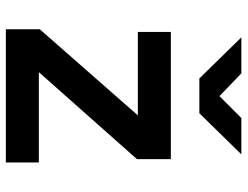

<svg xmlns="http://www.w3.org/2000/svg" viewBox="-112 -712 825 640"><g transform="rotate(90 300.0 -392.5)"><path d="M78 0V-113L365 -440H87V-550H511V-437L221 -110H522V0ZM242 -645 105 -785H225L301 -712L374 -785H495L358 -645Z"/></g></svg>

Font: NKDuy Mono
Style: Bold
Weight: 700
Monospace: yes
Designer: NKDuy
Foundry: NKDuy
Version: Version 2.251; ttfautohint (v1.8.4.7-5d5b)